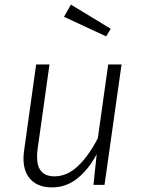

<svg xmlns="http://www.w3.org/2000/svg" viewBox="-20 -803 617 834"><path d="M82 -115Q82 -132 85 -151L137 -523H195L143 -153Q141 -141 141 -121Q141 -37 217 -37Q272 -37 319.5 -82.5Q367 -128 405 -203L450 -523H508L434 0H386L400 -133Q364 -66 315.5 -27.5Q267 11 206 11Q147 11 114.5 -22Q82 -55 82 -115ZM461 -678 441 -645 258 -730 288 -783Z"/></svg>

Font: Fira Sans Light
Style: Italic
Weight: 300
Italic angle: -8°
Designer: bBox Type GmbH & Carrois Corporate GbR & Edenspiekermann AG
Foundry: bBox Type GmbH & Carrois Corporate GbR & Edenspiekermann AG
Version: Version 4.301